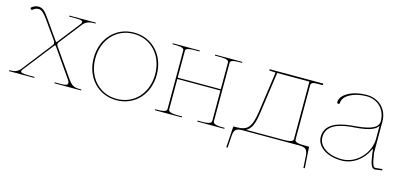

<svg xmlns="http://www.w3.org/2000/svg" viewBox="-59 -917 3049 1441"><g transform="rotate(15 1465.0 -197.0)"><path d="M276.5 -273 97 -42.5C76.5 -16 52 -7.5 19.5 -7.5H10C10 -7.5 9.5 0 10 0H206.5V-7.5H160.5C108.5 -7.5 98.5 -14.5 98.5 -22C98.5 -24.5 99 -30 105 -37.5L285.5 -268C287.5 -270.5 292 -276.5 295 -276.5C298 -276.5 301.5 -272 303 -269.5L452 -55C459.5 -44.5 463.5 -36.5 463.5 -29C463.5 -13.5 450 -7.5 413.5 -7.5H363V0H570V-7.5H550C508 -7.5 489.5 -23 463.5 -60L314 -274.5C311 -279 308.5 -283.5 308.5 -289.5C308.5 -296.5 311 -301 315 -306L449.5 -478.5C474 -510 511 -512.5 528.5 -512.5H545V-520H340V-512.5H390.5C434 -512.5 445 -507.5 445 -495.5C445 -493 442.5 -486.5 439.5 -482.5L305.5 -310.5C303.5 -308 299 -302.5 296.5 -302.5C294 -302.5 289 -310 287 -312.5L189.5 -451.5C152.5 -504 134.5 -525 97.5 -525C80 -525 62.5 -517 49 -506.5C46 -504.5 44.5 -501.5 44.5 -498.5C44.5 -493 50 -488.5 55 -488.5C57 -488.5 60 -489.5 62 -491C76.5 -502.5 86 -508 105 -508C127.5 -508 148.5 -488.5 178.5 -446L277 -306.5C281 -301 282.5 -295 282.5 -288C282.5 -282 280 -277.5 276.5 -273Z M843.5 -522.5C701.5 -522.5 598.5 -412 598.5 -260C598.5 -108 701.5 2.5 843.5 2.5C985.5 2.5 1088.5 -108 1088.5 -260C1088.5 -412 985.5 -522.5 843.5 -522.5ZM843.5 -512.5C978.5 -512.5 1076 -406.5 1076 -260C1076 -113.5 978.5 -7.5 843.5 -7.5C708.5 -7.5 611 -113.5 611 -260C611 -406.5 708.5 -512.5 843.5 -512.5Z M1143 -520V-512.5H1158C1226.5 -512.5 1233 -501 1233 -486.5V-36C1233 -21.5 1226.5 -7.5 1158 -7.5H1143V0H1353V-7.5H1320.5C1252 -7.5 1245.5 -21.5 1245.5 -36V-270H1580.5V-36C1580.5 -21.5 1574 -7.5 1505.5 -7.5H1473V0H1683V-7.5H1668C1599.5 -7.5 1593 -21.5 1593 -36V-486.5C1593 -501 1599.5 -512.5 1668 -512.5H1683V-520H1473V-512.5H1505.5C1574 -512.5 1580.5 -501 1580.5 -486.5V-280H1245.5V-486.5C1245.5 -501 1252 -512.5 1320.5 -512.5H1353V-520Z M2208 -507.5V-62.5C2208 -48 2201.5 -35 2133 -35H1843C1884.5 -58 1900.5 -100.5 1913 -190L1958 -507.5ZM1895.5 -520V-510L1945.5 -507.5L1900.5 -190C1882 -61 1849 -35 1767 -35H1748.5C1747 -35 1743.5 -34 1743.5 -30.5L1733 129.5L1743.5 130.5L1749.5 37.5C1753 -10 1767.5 -25 1818 -25H2258C2308.5 -25 2323 -10 2326.5 37.5L2332.5 130.5L2343 129.5L2332.5 -30.5C2332.5 -34 2329 -35 2327.5 -35H2295.5C2227 -35 2220.5 -48 2220.5 -62.5V-482.5C2220.5 -501 2234.5 -507.5 2273 -507.5H2312.5V-520Z M2802.5 -323V-222.5C2802.5 -116.5 2711 -7.5 2592.5 -7.5C2486.5 -7.5 2410 -59 2410 -130C2410 -217.5 2492 -249.5 2593 -260C2648 -265.5 2769 -267.5 2802.5 -323ZM2650.5 -522.5C2540 -522.5 2450 -473.5 2450 -413C2450 -406.5 2454 -402.5 2460.5 -402.5C2467 -402.5 2471 -406.5 2471 -413C2471 -468 2552 -512.5 2652 -512.5C2740.5 -512.5 2802 -448 2802.5 -360.5V-357.5C2802.5 -352.5 2801.5 -347 2800 -341.5C2781.5 -281 2654 -276.5 2592 -270C2490 -259.5 2397.5 -226 2397.5 -130C2397.5 -53 2479.5 2.5 2592.5 2.5C2682.5 2.5 2757 -57 2791.5 -131C2794.5 -138 2797 -141.5 2799 -141.5C2801 -141.5 2802.5 -137 2802.5 -128V-117C2802.5 -113 2808 -83.5 2810.5 -68C2817 -27.5 2828.5 2.5 2853 2.5H2853.5L2908 -5L2907 -15L2853.5 -10C2839.5 -10.5 2830 -28 2823 -70L2815 -117.5V-360.5C2815 -454.5 2746 -522.5 2650.5 -522.5Z"/></g></svg>

Font: Znikomit
Style: Regular
Weight: 100
Designer: gluk
Foundry: gluk
Version: Version 0.55